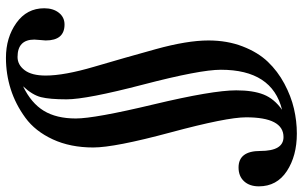

<svg xmlns="http://www.w3.org/2000/svg" viewBox="-212 -660 1043 662"><g transform="rotate(-90 310.0 -328.5)"><path d="M121 47Q121 127 169 127Q237 127 237 -2Q237 -69 185 -262Q133 -455 133 -529Q133 -608 161 -668.5Q189 -729 235.5 -763Q282 -797 334 -813.5Q386 -830 442 -830Q512 -830 562.5 -794Q613 -758 613 -698Q613 -667 597.5 -647.5Q582 -628 557 -628Q502 -628 502 -693Q502 -698 503.5 -711.5Q505 -725 505 -732Q505 -790 445 -790Q418 -790 399.5 -765.5Q381 -741 381 -693Q381 -629 411.5 -525.5Q442 -422 472 -313.5Q502 -205 502 -132Q502 -67 481.5 -14Q461 39 428.5 73Q396 107 353 130Q310 153 267 163Q224 173 181 173Q104 173 51.5 138.5Q-1 104 -1 42Q-1 10 16.5 -9Q34 -28 64 -28Q121 -28 121 47ZM401 -89Q401 -161 350 -356.5Q299 -552 299 -621Q299 -679 306.5 -709Q314 -739 344 -771Q286 -743 259.5 -699.5Q233 -656 233 -589Q233 -524 281.5 -321Q330 -118 330 -36Q330 22 315.5 58.5Q301 95 263 122Q401 88 401 -89Z"/></g></svg>

Font: Libre Baskerville
Style: Italic
Weight: 400
Italic angle: -15°
Designer: Pablo Impallari, Rodrigo Fuenzalida
Foundry: Pablo Impallari, Rodrigo Fuenzalida
Version: Version 1.051;Glyphs 3.2.3 (3260)